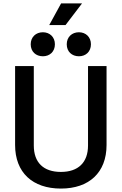

<svg xmlns="http://www.w3.org/2000/svg" viewBox="-20 -1085 709 1119"><path d="M335 14C499 14 601 -79 601 -240V-700H493V-237C493 -138 436 -83 335 -83C233 -83 177 -138 177 -237V-700H68V-240C68 -79 170 14 335 14ZM159 -827C159 -784 189 -757 230 -757C270 -757 300 -784 300 -827C300 -869 270 -897 230 -897C189 -897 159 -869 159 -827ZM267 -939H362L458 -1065H336ZM369 -827C369 -784 399 -757 440 -757C480 -757 510 -784 510 -827C510 -869 480 -897 440 -897C399 -897 369 -869 369 -827Z"/></svg>

Font: Meta Space Medium
Style: Regular
Weight: 500
Designer: Meta Pool / Florian Karsten
Foundry: Meta Pool / Florian Karsten
Version: Version 2.000;Glyphs 3.1.1 (3137)